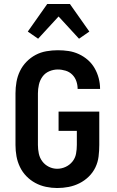

<svg xmlns="http://www.w3.org/2000/svg" viewBox="-20 -935 590 967"><path d="M268 12Q240 12 211.5 6Q183 0 158 -13.5Q133 -27 113 -47.5Q93 -68 80.5 -94Q68 -120 63 -148Q58 -176 58 -205V-465Q58 -494 63 -522.5Q68 -551 80.5 -577Q93 -603 113.5 -624Q134 -645 159.5 -658.5Q185 -672 214 -677Q243 -682 271 -682Q299 -682 325.5 -678Q352 -674 377 -662.5Q402 -651 422.5 -633Q443 -615 456.5 -591.5Q470 -568 477 -541.5Q484 -515 484 -488V-487H371Q371 -507 364.5 -526Q358 -545 344 -559Q330 -573 310.5 -579Q291 -585 271 -585Q249 -585 228 -576Q207 -567 194 -549Q181 -531 176 -509Q171 -487 171 -465V-205Q171 -183 175.5 -161.5Q180 -140 193 -122.5Q206 -105 226 -95Q246 -85 268 -85Q290 -85 310.5 -94.5Q331 -104 345 -121.5Q359 -139 363 -161Q367 -183 367 -205V-276H275V-373H480V-205Q480 -176 476.5 -147Q473 -118 460.5 -92Q448 -66 427 -45.5Q406 -25 380 -12Q354 1 325.5 6.5Q297 12 268 12ZM172 -740 120 -776 218 -915H332L430 -776L378 -740L275 -852Z"/></svg>

Font: Lode Term
Style: Bold
Weight: 700
Monospace: yes
Designer: Belleve Invis
Foundry: Belleve Invis
Version: Version 29.2.0